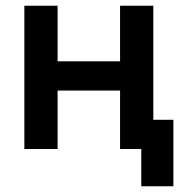

<svg xmlns="http://www.w3.org/2000/svg" viewBox="-20 -520 635 670"><path d="M399 -204H181V0H65V-500H181V-306H399V-500H515V-102H585V130H473V0H399Z"/></svg>

Font: Retni Sans
Style: Bold
Weight: 700
Designer: Vitaly Kuzmin
Foundry: ParaType Ltd.
Version: Version 1.00;March 2, 2019;FontCreator 11.5.0.2425 64-bit; t